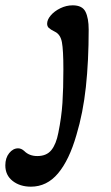

<svg xmlns="http://www.w3.org/2000/svg" viewBox="-152 -425 418 721"><path d="M-132 196Q-132 168 -117.5 150Q-103 132 -84 132Q-72 132 -61 142Q-42 161 -12 161Q23 161 41 138.5Q59 116 67 74Q79 15 82.5 -38.5Q86 -92 86 -165Q86 -237 80.5 -266.5Q75 -296 54 -306Q38 -314 31.5 -320Q25 -326 25 -336Q25 -351 38.5 -367Q52 -383 74.5 -394Q97 -405 121 -405Q157 -405 169 -381Q181 -357 181 -314Q181 -196 170.5 -98.5Q160 -1 135 82Q108 176 66 226Q24 276 -36 276Q-77 276 -104.5 254.5Q-132 233 -132 196Z"/></svg>

Font: AkayaTelivigala
Style: Regular
Weight: 400
Designer: Vaishnavi Murthy Yerkadithaya ( vaishnavimurthy@gmail.com ), Juan Luis Blanco Aristondo ( juan@blancoletters.com )
Version: Version 1.000